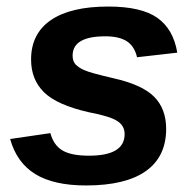

<svg xmlns="http://www.w3.org/2000/svg" viewBox="-20 -557 596 587"><path d="M488 -163Q488 -78 426 -34Q364 10 243 10Q144 10 87.5 -25Q31 -60 11 -132L134 -150Q144 -113 171 -97Q198 -81 252 -81Q361 -81 361 -147Q361 -172 340 -186Q319 -201 251 -214Q154 -236 114.5 -275Q75 -314 75 -375Q75 -454 135.5 -495.5Q196 -537 311 -537Q412 -537 461 -502.5Q510 -468 522 -396L399 -382Q391 -416 367.5 -431Q344 -446 302 -446Q202 -446 202 -387Q202 -370 211 -360Q222 -349 239 -342Q257 -334 326 -318Q415 -298 451.5 -261Q488 -224 488 -163Z"/></svg>

Font: Libra Sans Modern
Style: Bold Italic
Weight: 700
Italic angle: -12°
Foundry: Stefan Peev, Context Ltd
Version: Version 1.000